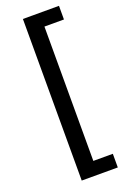

<svg xmlns="http://www.w3.org/2000/svg" viewBox="-176 -796 684 1045"><g transform="rotate(-20 166.5 -274.0)"><path d="M105 -742H314V-663H201V115H314V194H105Z"/></g></svg>

Font: Idrija
Style: Regular
Weight: 500
Designer: Julieta Ulanovsky
Foundry: Julieta Ulanovsky
Version: Version 7.200